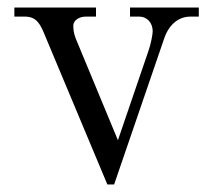

<svg xmlns="http://www.w3.org/2000/svg" viewBox="-20 -476 570 508"><path d="M18 -432H47C78 -432 88 -409 99 -382L264 12H282L414 -373C428 -415 456 -432 483 -432H506V-456H324V-432H348C370 -432 384 -415 384 -393C384 -385 379 -359 373 -342L292 -105L180 -375C174 -391 174 -402 174 -408C174 -424 192 -432 206 -432H234V-456H18Z"/></svg>

Font: Old Standard
Style: Regular
Weight: 400
Designer: Alexey Kryukov <alexios@thessalonica.org.ru>
Version: Version 2.0